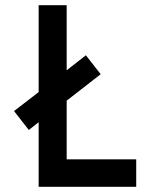

<svg xmlns="http://www.w3.org/2000/svg" viewBox="-20 -720 545 740"><path d="M129 0V-249L91 -219L34 -292L129 -365V-700H237V-449L311 -507L368 -434L237 -332V-106H505V0Z"/></svg>

Font: Stick No Bills SemiBold
Style: Regular
Weight: 600
Designer: Kosala Senevirathne, Siva Puranthara, Lasantha Premarathna, Tharique Azeez
Foundry: mooniak
Version: Version 2.000